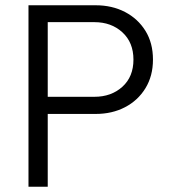

<svg xmlns="http://www.w3.org/2000/svg" viewBox="-20 -708 648 728"><path d="M88 0V-688H343Q405 -688 454 -662.5Q503 -637 531.5 -591Q560 -545 560 -482Q560 -420 531.5 -373.5Q503 -327 454 -301.5Q405 -276 343 -276H161V0ZM338 -624H161V-341H338Q402 -341 444 -379Q486 -417 486 -482Q486 -547 444 -585.5Q402 -624 338 -624Z"/></svg>

Font: Outfit Light
Style: Regular
Weight: 300
Designer: Rodrigo Fuenzalida
Foundry: fragTYPE
Version: Version 1.100; ttfautohint (v1.8.4.7-5d5b)